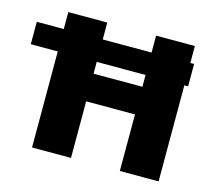

<svg xmlns="http://www.w3.org/2000/svg" viewBox="-152 -829 1101 959"><g transform="rotate(15 399.0 -350.0)"><path d="M-51.5 -612.5H88V-700H289.5V-612.5H542V-700H742.5V-612.5H762V-496.5H742.5V0H542V-292.5H289.5V0H88V-496.5H-51.5ZM289.5 -435.5H542V-496.5H289.5Z"/></g></svg>

Font: League Mono Wide ExtraBold
Style: Regular
Weight: 800
Width: 8
Designer: Tyler Finck
Foundry: The League of Moveable Type / Tyler Finck
Version: Version 2.210